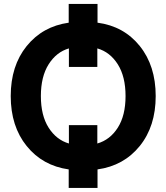

<svg xmlns="http://www.w3.org/2000/svg" viewBox="-20 -850 838 970"><path d="M328.1 -125V-217.8H471.7V-125Q536.1 -143.6 575.2 -205.1Q614.3 -266.6 614.3 -364.7Q614.3 -462.9 575.2 -524.9Q536.1 -586.9 471.7 -605.5V-511.7H328.1V-605.5Q264.6 -586.9 225.6 -524.9Q186.5 -462.9 186.5 -364.7Q186.5 -266.6 225.6 -205.1Q264.6 -143.6 328.1 -125ZM472.7 -735.4Q605.5 -717.8 686 -617.7Q766.6 -517.6 766.6 -364.7Q766.6 -211.9 686 -112.3Q605.5 -12.7 472.7 5.9V99.6H327.1V5.9Q195.3 -12.7 114.7 -112.3Q34.2 -211.9 34.2 -364.7Q34.2 -517.6 114.7 -617.2Q195.3 -716.8 327.1 -735.4V-830.1H472.7Z"/></svg>

Font: Gen Shin Gothic Bold
Style: Bold
Weight: 700
Designer: [Source Han Sans]
Ryoko NISHIZUKA  (kana & ideographs); Paul D. Hunt (Latin, Greek & Cyrillic); Wenlong ZHANG  (bopomofo
Version: Version 1.002.20150607